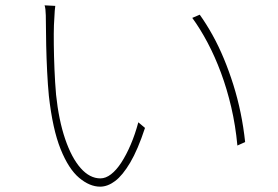

<svg xmlns="http://www.w3.org/2000/svg" viewBox="-20 -703 1040 719"><path d="M187 -681Q186 -675 185 -662.5Q184 -650 183.5 -635.5Q183 -621 182 -609Q181 -579 181.5 -535.5Q182 -492 184 -443Q186 -394 190 -348Q200 -253 224 -182.5Q248 -112 282 -73.5Q316 -35 356 -35Q376 -35 396 -50.5Q416 -66 434.5 -94.5Q453 -123 469.5 -161.5Q486 -200 498 -245L523 -224Q496 -142 467.5 -94Q439 -46 411 -25Q383 -4 355 -4Q316 -4 276.5 -37Q237 -70 207 -144.5Q177 -219 163 -344Q159 -385 156.5 -435.5Q154 -486 153 -532.5Q152 -579 152 -606Q152 -620 151.5 -645.5Q151 -671 147 -683ZM728 -648Q753 -613 776 -571.5Q799 -530 818.5 -483Q838 -436 854 -385Q870 -334 881 -280.5Q892 -227 898 -171L869 -158Q862 -233 846 -301.5Q830 -370 807.5 -430.5Q785 -491 757.5 -543Q730 -595 700 -636Z"/></svg>

Font: Noto Sans HK Thin
Style: Regular
Weight: 100
Designer: Ryoko NISHIZUKA 西塚涼子 (kana, bopomofo & ideographs); Paul D. Hunt (Latin, Greek & Cyrillic); Sandoll Communications 산돌커뮤니
Foundry: Adobe
Version: Version 2.004-H2;hotconv 1.0.118;makeotfexe 2.5.65603